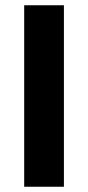

<svg xmlns="http://www.w3.org/2000/svg" viewBox="-20 -710 335 730"><path d="M223 0H72V-690H223Z"/></svg>

Font: Exo 2.0
Style: Bold
Weight: 700
Designer: Natanael Gama
Version: Version 1.001;PS 001.001;hotconv 1.0.70;makeotf.lib2.5.58329